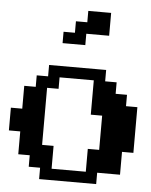

<svg xmlns="http://www.w3.org/2000/svg" viewBox="-53 -794 657 838"><g transform="rotate(5 275.0 -375.0)"><path d="M399.9 -49.8V0H149.9V-49.8H100.1V-100.1H49.8V-200.2H0V-299.8H49.8V-399.9H100.1V-450.2H149.9V-500H399.9V-450.2H450.2V-399.9H500V-350.1H549.8V-149.9H500V-49.8ZM200.2 -49.8H350.1V-149.9H399.9V-299.8H350.1V-450.2H200.2V-399.9H149.9V-149.9H200.2ZM200.2 -649.9V-600.1H299.8V-649.9H399.9V-750H299.8V-700.2H250V-649.9Z"/></g></svg>

Font: Redaction 50
Style: Bold
Weight: 700
Designer: Jeremy Mickel / Forest Young
Foundry: MCKL
Version: Version 2.001;hotconv 1.0.113;makeotfexe 2.5.65598 DEVELOPME